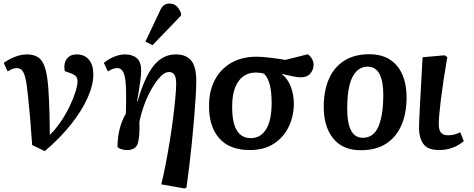

<svg xmlns="http://www.w3.org/2000/svg" viewBox="-20 -830 2666 1080"><path d="M232 20 161 -14Q158 -51 156 -78.5Q154 -106 152 -133.5Q150 -161 146.5 -198.5Q143 -236 137 -294Q131 -357 123 -390Q115 -423 103.5 -435Q92 -447 74 -447Q63 -447 51.5 -443Q40 -439 23 -428L1 -476Q26 -495 62 -509.5Q98 -524 132 -524Q169 -524 194 -508Q219 -492 233 -449.5Q247 -407 252 -329Q256 -273 258 -202Q260 -131 260 -71Q293 -103 321.5 -145Q350 -187 371 -230.5Q392 -274 404 -311.5Q416 -349 416 -373Q416 -390 407.5 -400Q399 -410 378 -418L344 -430Q337 -473 355.5 -498.5Q374 -524 412 -524Q455 -524 480 -494.5Q505 -465 505 -412Q505 -351 472 -278Q439 -205 378 -128.5Q317 -52 232 20Z M1018 230 887 207Q899 160 911 98Q923 36 934 -30.5Q945 -97 953 -160Q961 -223 966 -275.5Q971 -328 971 -360Q971 -394 961 -409.5Q951 -425 930 -425Q908 -425 883.5 -400Q859 -375 835 -334Q811 -293 792.5 -243.5Q774 -194 764 -143Q767 -66 756 -26Q745 14 694 14Q676 14 661 8.5Q646 3 641 -3Q641 -110 688 -191Q689 -235 689.5 -265.5Q690 -296 689 -321Q688 -388 676.5 -417.5Q665 -447 639 -447Q615 -447 587 -428L564 -476Q590 -498 622 -511Q654 -524 683 -524Q725 -524 749.5 -503Q774 -482 774 -434Q774 -385 751 -261L754 -260Q793 -396 844 -460Q895 -524 969 -524Q1026 -524 1055 -490Q1084 -456 1084 -373Q1084 -337 1080.5 -281.5Q1077 -226 1071.5 -160Q1066 -94 1059 -24.5Q1052 45 1044 109.5Q1036 174 1029 225ZM838 -576 798 -596 876 -761Q887 -788 900 -799Q913 -810 934 -810Q957 -810 972 -796.5Q987 -783 998 -757V-742Z M1386 14Q1270 14 1212 -53.5Q1154 -121 1156 -238Q1156 -317 1187.5 -378.5Q1219 -440 1279 -475.5Q1339 -511 1425 -511Q1453 -511 1499 -505.5Q1545 -500 1585 -493L1712 -525Q1729 -511 1736.5 -496Q1744 -481 1744 -466Q1744 -440 1726.5 -417.5Q1709 -395 1672 -395Q1654 -395 1627 -400.5Q1600 -406 1566 -414V-412Q1596 -391 1614.5 -345.5Q1633 -300 1633 -245Q1632 -175 1603.5 -116Q1575 -57 1520 -21.5Q1465 14 1386 14ZM1391 -53Q1445 -53 1476 -101.5Q1507 -150 1508 -247Q1508 -315 1497 -355.5Q1486 -396 1464 -416Q1453 -419 1441 -420.5Q1429 -422 1420 -422Q1357 -422 1322 -373.5Q1287 -325 1286 -237Q1283 -53 1391 -53Z M2009 15Q1908 15 1854.5 -51Q1801 -117 1801 -229Q1801 -318 1829.5 -384.5Q1858 -451 1915.5 -488Q1973 -525 2058 -525Q2158 -525 2212.5 -460.5Q2267 -396 2267 -281Q2267 -194 2238.5 -127Q2210 -60 2153 -22.5Q2096 15 2009 15ZM2021 -55Q2082 -55 2109 -119Q2136 -183 2136 -297Q2136 -373 2114.5 -414Q2093 -455 2048 -455Q1993 -455 1963 -397.5Q1933 -340 1933 -218Q1933 -138 1954.5 -96.5Q1976 -55 2021 -55Z M2451 14Q2385 14 2361 -21Q2337 -56 2337 -108Q2337 -137 2342 -233.5Q2347 -330 2357 -508L2481 -519L2496 -509Q2472 -368 2460 -270.5Q2448 -173 2448 -131Q2448 -99 2460.5 -84Q2473 -69 2501 -69Q2535 -69 2569 -86L2589 -36Q2528 14 2451 14Z"/></svg>

Font: Literata 12pt SemiBold
Style: Italic
Weight: 600
Italic angle: -2°
Designer: Latin by Veronika Burian and Jose Scaglione. Greek by Irene Vlachou. Cyrillic by Vera Evstafieva
Foundry: TypeTogether
Version: Version 3.002